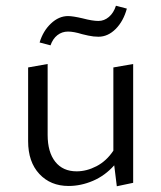

<svg xmlns="http://www.w3.org/2000/svg" viewBox="-20 -643 561 669"><path d="M78 -151V-408L146 -420V-173Q146 -113 172.5 -79.5Q199 -46 247 -46Q282 -46 316.5 -64Q351 -82 375 -118V-408L444 -420V-6L387 6L378 -67Q346 -31 304 -13Q262 5 219 5Q156 5 117 -37Q78 -79 78 -151ZM217 -587Q234 -587 268 -579Q302 -570 323 -570Q343 -570 359.5 -584Q376 -598 384 -623L422 -613Q410 -569 383 -542Q356 -515 323 -515Q306 -515 287.5 -519Q269 -523 266 -524Q237 -533 217 -533Q196 -533 180 -520.5Q164 -508 156 -485L118 -495Q130 -535 157.5 -561Q185 -587 217 -587Z"/></svg>

Font: LXGW Bright TC
Style: Regular
Weight: 400
Designer: Christian Thalmann (Catharsis Fonts)
Foundry: LXGW / Christian Thalmann (Catharsis Fonts) / Fontworks Inc.
Version: Version 5.501